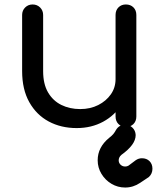

<svg xmlns="http://www.w3.org/2000/svg" viewBox="-20 -568 720 859"><path d="M323 5Q253 5 198 -24.5Q143 -54 111 -111Q79 -168 79 -250V-501Q79 -521 92.5 -534.5Q106 -548 126 -548Q146 -548 159.5 -534.5Q173 -521 173 -501V-250Q173 -192 195 -154.5Q217 -117 254.5 -98.5Q292 -80 339 -80Q384 -80 419.5 -98Q455 -116 476 -146Q497 -176 497 -214H557Q556 -152 525 -102Q494 -52 441.5 -23.5Q389 5 323 5ZM543 0Q523 0 510 -13Q497 -26 497 -47V-501Q497 -522 510 -535Q523 -548 543 -548Q564 -548 577 -535Q590 -522 590 -501V-47Q590 -26 577 -13Q564 0 543 0ZM540 271Q507 271 479 254.5Q451 238 434 210Q417 182 417 149Q417 91 468 49Q480 40 487 31.5Q494 23 498 15Q512 -10 540 -10Q559 -10 572.5 3Q586 16 587 36Q587 58 571 80Q555 102 523 125Q517 130 514 136.5Q511 143 511 149Q511 161 519.5 169Q528 177 540 177Q544 177 548 176Q552 175 555 173L587 149Q600 140 615 140Q636 140 649 153Q662 166 662 187Q662 209 646 224L607 250Q576 271 540 271Z"/></svg>

Font: Comfortaa SemiBold
Style: Regular
Weight: 600
Designer: Johan Aakerlund
Foundry: Johan Aakerlund
Version: Version 3.104; ttfautohint (v1.8.1.43-b0c9)